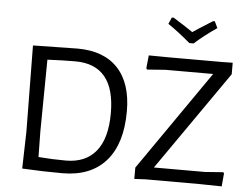

<svg xmlns="http://www.w3.org/2000/svg" viewBox="-57 -919 1287 996"><g transform="rotate(5 587.0 -421.0)"><path d="M1022 -848 1038 -814Q975 -771 922 -724H900Q835 -779 783 -814L798 -848H808Q871 -809 910 -782Q936 -800 1013 -848ZM325 -645Q462 -645 535 -567Q608 -489 608 -343Q608 -174 529 -84Q450 6 302 6Q204 6 94 0H93L98 -193L93 -641H94ZM1133 -642V-582L773 -65H1039L1134 -72L1138 -66L1132 2L1015 0H734L677 3V-56L1037 -575H790L694 -568L689 -574L696 -642L806 -641H1083ZM170 -200 172 -67Q244 -61 315 -61Q417 -61 471.5 -127.5Q526 -194 526 -326Q526 -578 319 -578Q254 -578 174 -574Z"/></g></svg>

Font: Alegreya Sans SC
Style: Regular
Weight: 400
Designer: Juan Pablo del Peral
Foundry: Huerta Tipografica
Version: Version 2.007